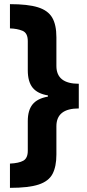

<svg xmlns="http://www.w3.org/2000/svg" viewBox="-20 -741 420 926"><path d="M28 48Q71 46 92.5 34Q114 22 114 -14V-157Q114 -209 137 -237.5Q160 -266 211 -275V-281Q161 -289 137.5 -318Q114 -347 114 -402V-543Q114 -582 88.5 -592.5Q63 -603 28 -604V-721Q114 -721 162.5 -706Q211 -691 231.5 -656.5Q252 -622 252 -561V-423Q252 -337 360 -337V-218Q252 -218 252 -132V4Q252 62 233.5 97.5Q215 133 166.5 149Q118 165 28 165Z"/></svg>

Font: Noto Sans Ethiopic Condensed ExtraBold
Style: Regular
Weight: 800
Width: 3
Designer: Monotype Design Team
Foundry: Monotype Imaging Inc.
Version: Version 2.102; ttfautohint (v1.8.4.7-5d5b)